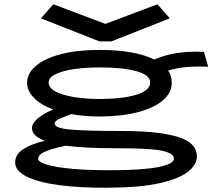

<svg xmlns="http://www.w3.org/2000/svg" viewBox="-20 -708 1040 900"><path d="M446 -162Q375 -162 314 -173Q285 -163 260.5 -152Q236 -141 236 -129Q236 -107 312 -100.5Q388 -94 548 -94Q653 -94 722 -85Q791 -76 830.5 -60.5Q870 -45 886.5 -23Q903 -1 903 26Q903 63 862.5 96Q822 129 731 150Q640 171 488 172Q357 173 258.5 160Q160 147 105.5 120Q51 93 51 54Q51 15 90 -9.5Q129 -34 190 -48Q130 -70 130 -108Q130 -130 156.5 -152.5Q183 -175 229 -195Q170 -217 138.5 -250Q107 -283 107 -320Q107 -364 148 -399Q189 -434 265 -454Q341 -474 446 -474Q612 -474 703 -429Q752 -450 807.5 -459Q863 -468 936 -465L956 -395Q904 -398 856.5 -394Q809 -390 768 -377Q786 -351 785 -320Q785 -273 743.5 -237.5Q702 -202 625.5 -182Q549 -162 446 -162ZM446 -244Q554 -244 619 -264Q684 -284 684 -321Q684 -357 619 -374.5Q554 -392 446 -392Q384 -392 330 -384.5Q276 -377 242 -361Q208 -345 208 -321Q208 -296 240.5 -279Q273 -262 327 -253Q381 -244 446 -244ZM159 36Q159 52 200 64Q241 76 315.5 83Q390 90 490 90Q581 90 649.5 84.5Q718 79 756.5 66.5Q795 54 795 35Q795 9 733 -2.5Q671 -14 522 -13Q453 -13 394 -16Q335 -19 288 -25Q255 -18 225.5 -9.5Q196 -1 177.5 10Q159 21 159 36ZM230 -688 474 -596 718 -688 776 -622 502 -514H446L172 -622Z"/></svg>

Font: Inconsolata UltraExpanded SemiBold
Style: Regular
Weight: 600
Width: 9
Monospace: yes
Designer: Raph Levien, Cyreal, Brenton Simpson
Foundry: Raph Levien, Cyreal, Google
Version: Version 3.001; ttfautohint (v1.8.2.53-6de2)